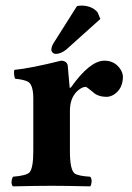

<svg xmlns="http://www.w3.org/2000/svg" viewBox="-20 -659 468 681"><path d="M252.9 -637.2Q259.3 -639.2 269 -639.2Q306.6 -638.7 326.2 -615.2L335.9 -591.8L215.8 -483.9Q196.8 -468.3 178.2 -467.8Q167.5 -467.8 162.6 -478.5Q162.1 -481 162.1 -481.9Q162.6 -494.6 169.9 -505.9ZM228 -268.1V-122.1Q228 -57.1 244.6 -43.9Q257.3 -34.7 299.8 -32.2Q308.1 -23.9 303.2 -4.4Q301.8 0 299.8 2Q213.4 0 163.1 0Q109.9 0 26.9 2H25.9Q17.6 -6.3 22.9 -25.4Q24.4 -29.8 25.9 -32.2Q74.2 -36.1 85 -47.9Q98.1 -64 98.1 -122.1V-309.1Q98.1 -357.4 80.1 -368.7Q66.4 -376.5 33.2 -379.9Q27.8 -397.5 30.8 -411.1Q89.8 -417 196.8 -443.8Q217.3 -442.9 220.2 -426.8Q220.2 -425.8 227.1 -348.1H231Q298.3 -443.4 350.1 -443.8Q388.2 -443.8 408.2 -411.6Q415.5 -398.9 416 -388.2Q416 -343.3 382.8 -322.8Q370.6 -315.9 358.4 -315.4Q326.7 -315.9 310.1 -332Q288.6 -350.1 283.7 -351.1Q268.6 -350.1 252 -334Q228.5 -309.6 228 -268.1Z"/></svg>

Font: Linux Libertine O
Style: Bold
Weight: 700
Designer: Philipp H. Poll
Foundry: Philipp H. Poll
Version: Version 5.0.0